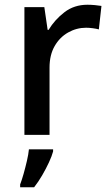

<svg xmlns="http://www.w3.org/2000/svg" viewBox="-20 -569 465 810"><path d="M349 -549Q363 -549 380 -547.5Q397 -546 408 -544L397 -445Q386 -448 371 -450Q356 -452 343 -452Q303 -452 267.5 -432Q232 -412 210.5 -374.5Q189 -337 189 -284V0H83V-539H167L181 -443H185Q211 -486 252 -517.5Q293 -549 349 -549ZM204 70Q199 89 186.5 116Q174 143 158 170.5Q142 198 124 221H65V209Q72 191 79.5 164.5Q87 138 93.5 110Q100 82 102 61H204Z"/></svg>

Font: Noto Sans Cham Medium
Style: Regular
Weight: 500
Version: Version 2.002